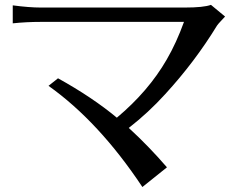

<svg xmlns="http://www.w3.org/2000/svg" viewBox="-20 -708 935 771"><path d="M31.2 -614.3V-686.5Q97.7 -677.7 143.6 -677.7H721.7Q797.9 -677.7 827.1 -688.5L883.8 -641.6Q875 -631.8 865.7 -622.1Q856.4 -612.3 851.6 -605.5Q762.7 -460 643.6 -330.1Q576.2 -255.9 497.1 -194.3Q575.2 -123 650.4 -36.1L551.8 43Q377 -219.7 174.8 -363.3L212.9 -393.6Q350.6 -317.4 449.2 -235.4Q576.2 -341.8 649.4 -468.8Q688.5 -536.1 718.8 -620.1H143.6Q85.9 -620.1 31.2 -614.3Z"/></svg>

Font: GenEi LateMin P v2
Style: Medium
Weight: 500
Designer: o_tamon (Modified)
Foundry: o_tamon / Adobe Systems Incorporated / FONT 910 / Philipp H. Poll
Version: Version 2.1;Original Version 1.004